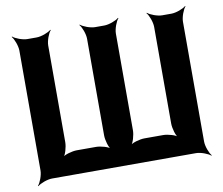

<svg xmlns="http://www.w3.org/2000/svg" viewBox="-82 -838 1122 964"><g transform="rotate(-10 479.0 -355.5)"><path d="M159 -711H112C88 -711 51 -725 38 -737L36 -735C48 -722 62 -685 62 -661V-50C62 -26 48 11 36 24L38 26C51 14 88 0 112 0H846C870 0 907 14 920 26L922 24C910 11 896 -26 896 -50V-661C896 -685 910 -722 922 -735L920 -737C907 -725 870 -711 846 -711H799C775 -711 738 -725 725 -737L723 -735C735 -722 749 -685 749 -661V-168C749 -144 760 -104 773 -92L775 -94C763 -107 723 -118 699 -118H604C580 -118 540 -107 528 -94L530 -92C543 -104 554 -144 554 -168V-661C554 -685 568 -722 580 -735L578 -737C565 -725 528 -711 504 -711H457C433 -711 396 -725 383 -737L381 -735C393 -722 407 -685 407 -661V-168C407 -144 418 -104 431 -92L433 -94C421 -107 381 -118 357 -118H259C235 -118 195 -107 183 -94L185 -92C198 -104 209 -144 209 -168V-661C209 -685 223 -722 235 -735L233 -737C220 -725 183 -711 159 -711Z"/></g></svg>

Font: Asimov
Style: Edge
Weight: 500
Designer: Google
Version: Version 2.000980: 2014